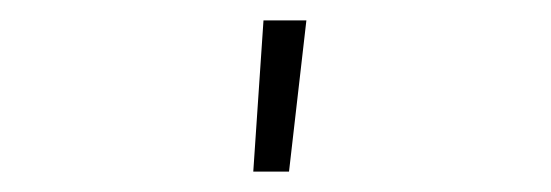

<svg xmlns="http://www.w3.org/2000/svg" viewBox="-20 -768 540 188"><path d="M228 -600 238 -748H280L263 -600Z"/></svg>

Font: Iosevka Term Curly Extralight
Style: Regular
Weight: 200
Designer: Belleve Invis
Foundry: Belleve Invis
Version: Version 32.3.0